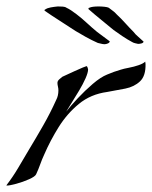

<svg xmlns="http://www.w3.org/2000/svg" viewBox="-29 -568 471 595"><path d="M-7 7Q-7 7 -8 7Q-9 7 -9 6Q11 -20 27.5 -48Q44 -76 60 -103Q83 -141 105 -179.5Q127 -218 145 -258Q152 -271 152 -288Q152 -294 150.5 -300Q149 -306 149 -311Q149 -317 154.5 -322Q160 -327 164 -330Q166 -331 177 -336Q188 -341 202 -347.5Q216 -354 227 -358.5Q238 -363 239 -363Q241 -363 242.5 -358.5Q244 -354 244 -353Q244 -343 236 -325Q228 -307 216 -287Q204 -267 193 -249.5Q182 -232 176 -222Q190 -240 212 -263.5Q234 -287 258.5 -308Q283 -329 303 -337Q324 -346 345 -352Q354 -355 370 -358Q386 -361 400.5 -366Q415 -371 421 -377L422 -370Q423 -333 405 -316Q387 -299 359.5 -293.5Q332 -288 303 -283Q252 -276 215.5 -246Q179 -216 153 -174.5Q127 -133 108 -89Q101 -74 95.5 -58.5Q90 -43 83 -28Q80 -21 61 -12.5Q42 -4 21.5 1.5Q1 7 -7 7ZM295 -431Q290 -431 284.5 -432.5Q279 -434 274 -435Q256 -443 237 -453.5Q218 -464 205 -472Q181 -488 156.5 -503.5Q132 -519 109 -535Q109 -539 112 -539Q117 -543 128 -545Q139 -547 150 -548Q158 -548 165.5 -547.5Q173 -547 177 -544Q190 -538 208 -524Q225 -511 240 -497Q255 -483 272 -469L311 -440Q311 -436 305.5 -433.5Q300 -431 295 -431ZM399 -432Q395 -433 390 -434Q385 -435 380 -438Q365 -446 349.5 -456.5Q334 -467 323 -475Q304 -491 283.5 -507.5Q263 -524 245 -540Q245 -544 248 -544Q256 -548 277 -548Q286 -548 295 -547Q304 -546 308 -544Q314 -539 320.5 -534.5Q327 -530 333 -523Q347 -510 359.5 -496Q372 -482 385 -469Q390 -462 400 -453.5Q410 -445 416 -439Q415 -435 409.5 -433.5Q404 -432 399 -432Z"/></svg>

Font: My Soul
Style: Regular
Weight: 400
Designer: Robert E. Leuschke
Foundry: Robert E. Leuschke
Version: Version 1.010; ttfautohint (v1.8.4.7-5d5b)